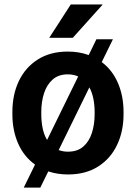

<svg xmlns="http://www.w3.org/2000/svg" viewBox="-20 -768 604 856"><path d="M35.2 -258.8V-269Q35.2 -346.2 64.2 -407Q93.3 -467.8 148.7 -502.9Q204.1 -538.1 282.2 -538.1Q332.5 -538.1 375.5 -522.5L409.7 -592.8H483.4L433.6 -491.2Q481 -455.6 505.9 -397.7Q530.8 -339.8 530.8 -269V-258.8Q530.8 -182.1 501.7 -121.3Q472.7 -60.5 417.2 -25.4Q361.8 9.8 283.2 9.8Q235.8 9.8 195.3 -3.9L159.7 68.4H85.9L136.2 -34.2Q86.9 -69.3 61 -127.9Q35.2 -186.5 35.2 -258.8ZM164.1 -269V-258.8Q164.1 -225.6 170.2 -196Q176.3 -166.5 189.9 -144L328.6 -427.2Q307.6 -436.5 282.2 -436.5Q240.7 -436.5 214.6 -413.3Q188.5 -390.1 176.3 -352.1Q164.1 -314 164.1 -269ZM401.9 -269Q401.9 -299.8 396.2 -328.1Q390.6 -356.4 378.4 -378.4L241.7 -99.1Q260.3 -91.8 283.2 -91.8Q325.2 -91.8 351.3 -114.5Q377.4 -137.2 389.6 -175Q401.9 -212.9 401.9 -258.8ZM199.7 -599.6 295.4 -748H438L304.7 -599.6Z"/></svg>

Font: Vazirmatn RD UI SemiBold
Style: Regular
Weight: 600
Designer: Saber Rastikerdar
Foundry: Saber Rastikerdar
Version: Version 33.003